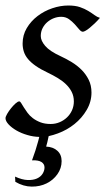

<svg xmlns="http://www.w3.org/2000/svg" viewBox="-22 -477 389 697"><path d="M201.7 107.9Q201.7 133.8 186.5 155.3Q171.4 176.8 147.2 188.7Q123 200.7 93 200.4Q63 200.2 33.7 183.1L32.7 164.1Q58.1 175.8 78.1 176.5Q98.1 177.2 111.8 171.1Q125.5 165 132.6 153.8Q139.6 142.6 139.6 130.9Q139.6 118.2 128.4 111.1Q117.2 104 94.2 105Q107.9 68.4 116.7 35.2Q118.7 27.3 120.6 20Q98.6 19.5 77.6 13.2Q55.2 6.8 37.6 -3.4Q20 -13.7 9 -25.6Q-2 -37.6 -2 -47.9Q-2 -53.2 3.9 -63.5Q9.8 -73.7 17.8 -83.7Q25.9 -93.8 34.2 -101.3Q42.5 -108.9 47.9 -108.9Q51.3 -108.9 54.9 -102.8Q58.6 -96.7 64.2 -87.6Q69.8 -78.6 77.6 -67.9Q85.4 -57.1 97.2 -48.1Q108.9 -39.1 124.8 -33Q140.6 -26.9 162.1 -26.9Q179.2 -26.9 194.6 -33.4Q210 -40 221.4 -51Q232.9 -62 239.5 -76.9Q246.1 -91.8 246.1 -108.9Q246.1 -127.9 238.3 -143.3Q230.5 -158.7 217.5 -171.1Q204.6 -183.6 187.5 -193.8Q170.4 -204.1 151.9 -212.9Q126 -225.1 108.4 -237.3Q90.8 -249.5 80.1 -262.2Q69.3 -274.9 64.7 -289.1Q60.1 -303.2 60.1 -318.8Q60.1 -349.6 75.2 -375Q90.3 -400.4 114.3 -418.7Q138.2 -437 167.7 -447Q197.3 -457 226.1 -457Q251 -457 268.1 -451.2Q285.2 -445.3 298.1 -437.5Q311 -429.7 320.8 -422.4Q330.6 -415 340.8 -412.1Q331.1 -400.9 321.5 -391.8Q312 -382.8 303.7 -376Q295.4 -369.1 288.8 -365.5Q282.2 -361.8 278.8 -361.8Q272.5 -361.8 265.4 -370.4Q258.3 -378.9 249.3 -388.9Q240.2 -398.9 228.3 -407.5Q216.3 -416 200.2 -416Q186.5 -416 173.3 -410.9Q160.2 -405.8 149.7 -396.7Q139.2 -387.7 132.6 -374.8Q126 -361.8 126 -346.2Q126 -329.1 142.3 -310.1Q158.7 -291 198.2 -272.9Q218.3 -263.7 238.3 -251.5Q258.3 -239.3 274.2 -223.4Q290 -207.5 300 -187.3Q310.1 -167 310.1 -141.1Q310.1 -107.4 292.7 -77.9Q275.4 -48.3 248.3 -26.6Q221.2 -4.9 188 7.3Q170.9 13.7 154.8 17.1Q154.3 18.1 154.3 19Q151.9 30.3 149.7 39.8Q147.5 49.3 145.5 55.2Q170.4 56.2 186 70.1Q201.7 84 201.7 107.9Z"/></svg>

Font: Gentium Plus Am
Style: Italic
Weight: 400
Italic angle: -8°
Designer: J. Victor Gaultney, Annie Olsen, Iska Routamaa, Becca Hirsbrunner
Foundry: SIL International
Version: Version 5.000